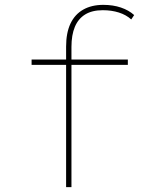

<svg xmlns="http://www.w3.org/2000/svg" viewBox="-20 -770 650 790"><path d="M252 0V-578Q252 -635 270 -673Q288 -711 322.5 -730.5Q357 -750 405 -750Q445 -750 477.5 -739Q510 -728 532 -708L520 -690Q499 -709 469 -718.5Q439 -728 403 -728Q359 -728 330.5 -710.5Q302 -693 288 -659.5Q274 -626 274 -577V0H264Q261 0 258 0Q255 0 252 0ZM110 -503V-525H506V-503Z"/></svg>

Font: Lexend Tera Thin
Style: Regular
Weight: 250
Version: Version 1.007